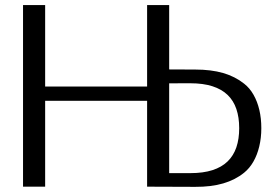

<svg xmlns="http://www.w3.org/2000/svg" viewBox="-20 -736 1098 757"><path d="M70.8 0V-716H158V-343.3L86.1 -394.7H626.1L560 -343.3V-716H647V0H560V-389.9L626.1 -338.5H86.1L158 -389.9V0ZM572.8 -53.4H730.7Q780.9 -53.4 817.4 -65.1Q853.9 -76.8 877.3 -99.5Q900.7 -122.2 911.9 -155.1Q923.1 -188.1 923.1 -230.7Q923.1 -273.3 911.9 -306.3Q900.7 -339.3 877.3 -361.8Q853.9 -384.3 817.4 -396Q780.9 -407.7 730.7 -407.7L609.2 -407.4L591.6 -462.5L749.5 -461.8Q812.5 -461.8 859.8 -448.1Q907.2 -434.3 942.5 -406.1Q964.4 -389.1 979.5 -362.5Q994.7 -335.9 1002.5 -302.6Q1010.3 -269.4 1010.3 -230.7Q1010.3 -192.1 1002.2 -158.7Q994.2 -125.2 979.1 -98.9Q964.1 -72.6 942.5 -55.1Q907.7 -26.8 860.1 -12.9Q812.5 1 749.5 0.7L559.8 0Z"/></svg>

Font: Russolo 10pt ExtraLight
Style: Regular
Weight: 200
Designer: Micah Stupak-Hahn
Version: Version 1.000